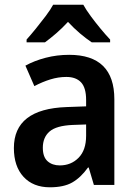

<svg xmlns="http://www.w3.org/2000/svg" viewBox="-20 -786 576 816"><path d="M274 -553Q466 -553 466 -364V0H379L357 -74H354Q323 -31 287 -10.5Q251 10 192 10Q121 10 80 -34.5Q39 -79 39 -157Q39 -323 263 -331L346 -334V-361Q346 -413 324.5 -436Q303 -459 262 -459Q228 -459 194 -448.5Q160 -438 126 -420L88 -507Q126 -528 174 -540.5Q222 -553 274 -553ZM289 -255Q219 -252 190.5 -227Q162 -202 162 -158Q162 -119 182 -101Q202 -83 234 -83Q282 -83 314 -115.5Q346 -148 346 -209V-257ZM334 -766Q346 -744 366 -717Q386 -690 407.5 -664Q429 -638 448 -618V-606H370Q346 -622 320 -644Q294 -666 269 -693Q244 -666 218.5 -644Q193 -622 171 -606H93V-618Q111 -638 132.5 -664.5Q154 -691 174 -717.5Q194 -744 206 -766Z"/></svg>

Font: Noto Sans SemiCondensed SemiBold
Style: Regular
Weight: 600
Width: 4
Designer: Monotype Design Team
Foundry: Monotype Imaging Inc.
Version: Version 2.013; ttfautohint (v1.8.4.7-5d5b)